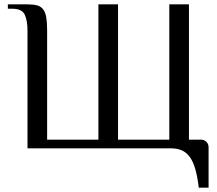

<svg xmlns="http://www.w3.org/2000/svg" viewBox="-20 -680 995 880"><path d="M106 0V-540Q106 -585 93.5 -612.5Q81 -640 36 -640H16V-660H106Q132 -660 149.5 -655.5Q167 -651 177.5 -637.5Q188 -624 192 -600.5Q196 -577 196 -540V-40H431V-660H521V-40H756V-660H846V-40H901Q916 -40 926 -30Q936 -20 936 -5V180H891Q885 129 875 94.5Q865 60 849.5 39Q834 18 813 9Q792 0 766 0Z"/></svg>

Font: Philosopher
Style: Regular
Weight: 400
Designer: Jovanny Lemonad
Foundry: Jovanny Lemonad
Version: Version 1.000